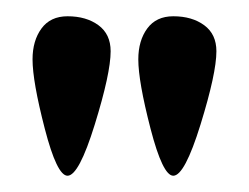

<svg xmlns="http://www.w3.org/2000/svg" viewBox="-20 -680 306 236"><path d="M193 -660Q216 -660 231 -649Q246 -638 246 -617Q246 -590 226.5 -527Q207 -464 193 -464Q180 -464 165 -522Q150 -580 150 -607Q150 -630 161 -645Q172 -660 193 -660ZM63 -660Q86 -660 101 -649Q116 -638 116 -617Q116 -590 96.5 -527Q77 -464 63 -464Q50 -464 35 -522Q20 -580 20 -607Q20 -630 31 -645Q42 -660 63 -660Z"/></svg>

Font: kawoszeh
Style: Medium
Weight: 500
Version: Version 000.030